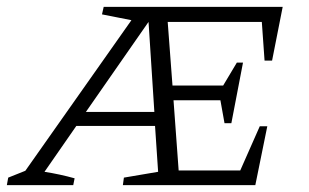

<svg xmlns="http://www.w3.org/2000/svg" viewBox="-50 -541 903 561"><path d="M-30 0 -26 -22 24 -42 334 -482 248 -499 253 -521H776L745 -364H723L715 -477H440L454 -291H602L642 -358H660L626 -181H606L594 -248H457L472 -43H652L709 -172H731L696 0H309L312 -22L412 -39L403 -173H173L80 -39Q125 -32 168 -20L164 0ZM201 -214H401L384 -477Z"/></svg>

Font: Piazzolla SC Light
Style: Italic
Weight: 300
Italic angle: -11.3°
Designer: Juan Pablo del Peral
Foundry: Huerta Tipografica
Version: Version 1.330